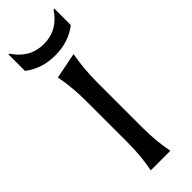

<svg xmlns="http://www.w3.org/2000/svg" viewBox="-249 -762 781 781"><g transform="rotate(-45 141.5 -371.0)"><path d="M9.8 -742.2H14.6Q62 -670.4 141.6 -670.4Q221.2 -670.4 268.6 -742.2H273.4V-647.9Q218.8 -605 141.6 -605Q64.5 -605 9.8 -647.9ZM85.4 0Q99.1 -66.9 99.1 -144V-389.2Q99.1 -463.9 85.4 -534.2L197.8 -556.6Q184.6 -481.9 184.6 -413.6V-144Q184.6 -67.4 198.2 0Z"/></g></svg>

Font: Classica
Style: Book
Weight: 400
Designer: Wojciech Kalinowski "wmk69" (wmk69@o2.pl)
Foundry: Wojciech Kalinowski "wmk69" (wmk69@o2.pl)
Version: Version 2.1.1; 2021-05-14